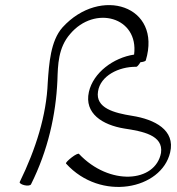

<svg xmlns="http://www.w3.org/2000/svg" viewBox="-20 -721 698 756"><path d="M102 5C169 -129 200 -269 206 -404C208 -466 209 -533 256 -587C353 -702 527 -654 508 -506C427 -494 347 -435 330 -359C311 -274 384 -229 469 -215C541 -204 624 -189 614 -119C592 -2 411 12 291 -115C289 -118 276 -112 262 -101C248 -90 238 -80 240 -77C377 74 616 25 650 -121C671 -209 589 -251 500 -265C431 -276 355 -295 366 -361C375 -422 447 -459 517 -458C520 -458 527 -466 533 -476C544 -477 553 -480 554 -483C619 -699 375 -777 226 -613C179 -560 173 -470 168 -396C163 -267 121 -134 58 -5C55 -1 63 5 75 8C87 11 99 10 102 5Z"/></svg>

Font: Nupuram Thin Italic
Style: Regular
Weight: 100
Designer: Santhosh Thottingal (santhosh.thottingal@gmail.com)
Foundry: SMC
Version: Version 1.000